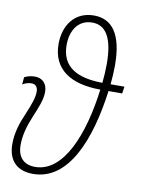

<svg xmlns="http://www.w3.org/2000/svg" viewBox="-87 -830 660 900"><g transform="rotate(10 242.5 -380.5)"><path d="M133 10C304 10 384 -201 415 -434H480L485 -467H419C422 -496 424 -527 424 -557C424 -707 373 -771 287 -771C195 -771 146 -699 146 -611C146 -490 236 -434 376 -434C349 -220 274 -24 137 -24C85 -24 53 -54 53 -114C53 -158 65 -203 85 -251C107 -304 123 -341 123 -378C123 -417 100 -441 64 -441C43 -441 26 -435 14 -429L11 -394C22 -401 37 -407 54 -407C73 -407 84 -394 84 -372C84 -344 71 -309 52 -264C29 -212 14 -164 14 -112C14 -33 57 10 133 10ZM380 -467C261 -468 184 -507 184 -613C184 -683 219 -737 285 -737C349 -737 385 -682 385 -557C385 -527 383 -497 380 -467Z"/></g></svg>

Font: Noto Sans SemiCondensed ExtraLight
Style: Italic
Weight: 200
Width: 4
Italic angle: -12°
Designer: Monotype Design Team
Foundry: Monotype Imaging Inc.
Version: Version 2.013